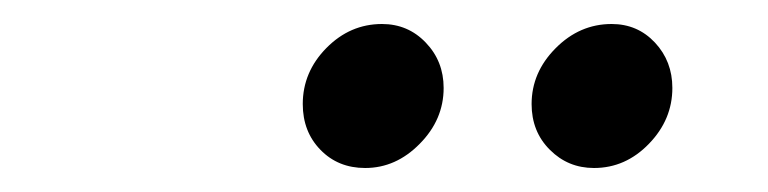

<svg xmlns="http://www.w3.org/2000/svg" viewBox="-20 -742 640 160"><path d="M284.3 -602Q261.7 -602 247 -617.2Q232.3 -632.3 232.3 -655.3Q232.3 -682 252 -702Q271.7 -722 298.3 -722Q320 -722 334.8 -706.5Q349.7 -691 349.7 -668.7Q349.7 -642.3 329.8 -622.2Q310 -602 284.3 -602ZM475 -602Q453.3 -602 438.2 -617.2Q423 -632.3 423 -655.3Q423 -681.7 443 -701.8Q463 -722 489.7 -722Q511.3 -722 525.8 -706.5Q540.3 -691 540.3 -668.7Q540.3 -642.3 520.8 -622.2Q501.3 -602 475 -602Z"/></svg>

Font: Red Hat Display VF
Style: Italic
Weight: 300
Italic angle: -12°
Designer: Pentagram, MCKL
Foundry: Pentagram, MCKL
Version: Version 1.010